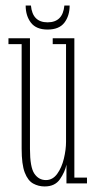

<svg xmlns="http://www.w3.org/2000/svg" viewBox="-20 -661 345 692"><path d="M141 11Q118.5 11 99.5 0.5Q80.5 -10 69.2 -39.2Q58 -68.5 58 -125V-502H10.5V-523H88V-124.5Q88 -58.5 103.8 -35.2Q119.5 -12 145.5 -12Q170 -12 186.2 -34.5Q202.5 -57 210.2 -89.2Q218 -121.5 218 -150V-502H170V-523H248V-21H293.5V0H219.5V-67.5Q214 -41 196 -15Q178 11 141 11ZM151.5 -554.5Q110.5 -554.5 91.5 -579.2Q72.5 -604 72.5 -641H91.5Q97 -580.5 151.5 -580.5Q206.5 -580.5 212 -641H231Q231 -604 212 -579.2Q193 -554.5 151.5 -554.5Z"/></svg>

Font: Imbue 50pt Thin
Style: Regular
Weight: 100
Designer: Tyler Finck
Foundry: Etcetera Type Company
Version: Version 1.102; ttfautohint (v1.8.3)